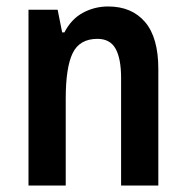

<svg xmlns="http://www.w3.org/2000/svg" viewBox="-20 -573 574 593"><path d="M314 -553Q387 -553 428 -505Q469 -457 469 -360V0H354V-332Q354 -392 337 -422.5Q320 -453 281 -453Q226 -453 204.5 -409Q183 -365 183 -268V0H68V-543H158L172 -473H179Q200 -514 236 -533.5Q272 -553 314 -553Z"/></svg>

Font: Noto Sans Kannada Condensed SemiBold
Style: Regular
Weight: 600
Width: 3
Designer: Jelle Bosma - Monotype Design Team
Foundry: Monotype Imaging Inc.
Version: Version 2.005; ttfautohint (v1.8.4.7-5d5b)